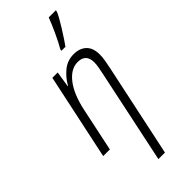

<svg xmlns="http://www.w3.org/2000/svg" viewBox="-326 -837 1119 1119"><g transform="rotate(-45 233.0 -278.0)"><path d="M230 240H284L406 -335Q411 -359 415.5 -385Q420 -411 420 -432Q420 -487 391 -514.5Q362 -542 313 -542Q260 -542 221 -509Q182 -476 160 -435H157L172 -532H128L15 0H70L127 -270Q150 -377 195.5 -435Q241 -493 297 -493Q365 -493 365 -423Q365 -405 361 -383.5Q357 -362 352 -338ZM277 -606H310Q333 -638 369.5 -696Q406 -754 419 -785L421 -796H362Q348 -758 323 -704Q298 -650 278 -616Z"/></g></svg>

Font: Noto Sans Display SemiCondensed Light
Style: Italic
Weight: 300
Width: 4
Italic angle: -12°
Designer: Monotype Design Team
Foundry: Monotype Imaging Inc.
Version: Version 1.900